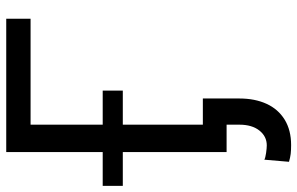

<svg xmlns="http://www.w3.org/2000/svg" viewBox="-219 -558 954 616"><g transform="rotate(-90 258.0 -250.0)"><path d="M505.9 -628.9H166V-397.5H275.4V-333H166V-76.2H250V41Q250 90.8 232.9 128.2Q215.8 165.5 182.1 186.3Q148.4 207 100.6 207Q84 207 72 205.6Q60.1 204.1 46.9 200.2L53.7 121.1Q59.6 124.5 75.2 126.7Q90.8 128.9 99.6 128.9Q128.4 128.9 147.2 105.2Q166 81.5 166 41V0H78.1V-333H-30.3V-397.5H78.1V-707H505.9Z"/></g></svg>

Font: Pretendard
Style: Regular
Weight: 400
Designer: Base glyphs from Inter by Rasmus Andersson; Hangeul glyphs from Noto Sans CJK(Source Han Sans) by Jang Soo-young and Kan
Foundry: Kil Hyung-jin
Version: Version 1.309